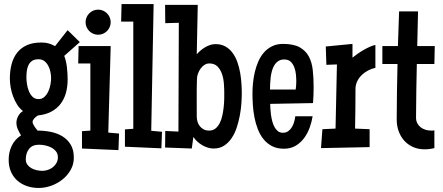

<svg xmlns="http://www.w3.org/2000/svg" viewBox="-20 -723 2172 941"><path d="M371.1 -516.6 294.9 -449.2Q304.7 -423.3 308.1 -392.3Q311.5 -361.3 311.5 -334Q311.5 -297.9 303 -267.3Q294.4 -236.8 276.6 -213.6Q258.8 -190.4 231.2 -175.8Q203.6 -161.1 166 -157.2Q162.1 -154.8 157.5 -151.4Q152.8 -147.9 148.9 -143.8Q145 -139.6 142.3 -134.8Q139.6 -129.9 139.6 -125Q139.6 -120.6 142.6 -114.5Q145.5 -108.4 149.4 -102.5Q153.3 -96.7 157.5 -91.3Q161.6 -85.9 164.1 -83Q196.8 -83 228.8 -76.7Q260.7 -70.3 285.9 -54.9Q311 -39.6 326.4 -14.2Q341.8 11.2 341.8 49.8Q341.8 82.5 326.4 109.6Q311 136.7 286.4 156.5Q261.7 176.3 231 187.3Q200.2 198.2 169.9 198.2Q138.2 198.2 111.1 188.7Q84 179.2 64.2 161.4Q44.4 143.6 33.4 117.9Q22.5 92.3 22.5 59.6Q22.5 23.4 37.4 -8.1Q52.2 -39.6 83 -59.6Q74.2 -73.7 67.4 -89.4Q60.5 -105 60.5 -121.1Q60.5 -138.2 69.3 -154.3Q78.1 -170.4 92.8 -178.7Q76.2 -190.9 64.2 -210Q52.2 -229 44.2 -250.7Q36.1 -272.5 32.2 -295.2Q28.3 -317.9 28.3 -337.9Q28.3 -377 37.1 -409.4Q45.9 -441.9 64.5 -465.3Q83 -488.8 112.1 -501.7Q141.1 -514.6 181.6 -514.6Q192.4 -514.6 200.9 -513.7Q209.5 -512.7 217.3 -510.5Q225.1 -508.3 232.9 -505.1Q240.7 -502 250 -497.1L311.5 -575.2ZM230.5 -339.8Q230.5 -353.5 227.3 -369.9Q224.1 -386.2 216.8 -400.1Q209.5 -414.1 197.8 -423.3Q186 -432.6 168.9 -432.6Q148.9 -432.6 137.2 -424.6Q125.5 -416.5 119.4 -403.6Q113.3 -390.6 111.3 -374.5Q109.4 -358.4 109.4 -342.8Q109.4 -329.6 112.1 -311.5Q114.7 -293.5 121.3 -276.9Q127.9 -260.3 139.4 -248.8Q150.9 -237.3 168.9 -237.3Q186 -237.3 197.8 -248.3Q209.5 -259.3 216.8 -275.1Q224.1 -291 227.3 -308.6Q230.5 -326.2 230.5 -339.8ZM263.7 47.9Q263.7 30.8 254.4 19Q245.1 7.3 231.2 0Q217.3 -7.3 200.9 -10.5Q184.6 -13.7 170.9 -13.7Q138.7 -13.7 122.6 6.6Q106.4 26.9 106.4 57.6Q106.4 73.2 114.3 84Q122.1 94.7 133.8 101.3Q145.5 107.9 159.9 111.1Q174.3 114.3 187.5 114.3Q201.2 114.3 214.8 109.6Q228.5 105 239.5 96.2Q250.5 87.4 257.1 75.2Q263.7 63 263.7 47.9Z M522.5 -614.3Q522.5 -601.6 517.6 -590.3Q512.7 -579.1 504.4 -570.8Q496.1 -562.5 484.9 -557.6Q473.6 -552.7 460.9 -552.7Q448.2 -552.7 437 -557.6Q425.8 -562.5 417.5 -570.8Q409.2 -579.1 404.3 -590.3Q399.4 -601.6 399.4 -614.3Q399.4 -627 404.3 -638.2Q409.2 -649.4 417.5 -657.7Q425.8 -666 437 -670.9Q448.2 -675.8 460.9 -675.8Q473.6 -675.8 484.9 -670.9Q496.1 -666 504.4 -657.7Q512.7 -649.4 517.6 -638.2Q522.5 -627 522.5 -614.3ZM563.5 -68.4 560.5 12.7 381.8 4.9V-80.1L422.9 -83V-412.1H363.3L365.2 -497.1H522.5L510.7 -73.2Z M773.9 -77.1 771 3.9 592.3 -3.9V-88.9L633.3 -91.8V-617.2H573.7L575.7 -703.1H732.9L721.2 -82Z M1165 -267.6Q1165 -245.6 1163.1 -216.8Q1161.1 -188 1155.5 -157.7Q1149.9 -127.4 1140.4 -98.4Q1130.9 -69.3 1115.5 -46.4Q1100.1 -23.4 1078.6 -9.3Q1057.1 4.9 1027.3 4.9Q1012.7 4.9 998.3 0.5Q983.9 -3.9 970.7 -11.7Q957.5 -19.5 946.5 -29.8Q935.5 -40 927.7 -51.8L919.9 4.9L789.1 0L790 -81.1L854.5 -78.1L856.4 -611.3L790 -609.4L789.1 -699.2H949.2L944.3 -457Q952.1 -466.3 962.9 -475.3Q973.6 -484.4 985.6 -491.5Q997.6 -498.5 1010.5 -502.7Q1023.4 -506.8 1036.1 -506.8Q1064.5 -506.8 1085.2 -494.9Q1106 -482.9 1120.4 -463.1Q1134.8 -443.4 1143.6 -418.2Q1152.3 -393.1 1157 -366.5Q1161.6 -339.8 1163.3 -314Q1165 -288.1 1165 -267.6ZM1079.1 -268.6Q1079.1 -287.1 1077.4 -312Q1075.7 -336.9 1068.4 -359.1Q1061 -381.3 1046.4 -396.7Q1031.7 -412.1 1005.9 -412.1Q992.7 -412.1 981.4 -404.5Q970.2 -397 962.2 -385.5Q954.1 -374 949.7 -360.6Q945.3 -347.2 945.3 -335.9Q943.8 -290 944.1 -244.4Q944.3 -198.7 944.3 -152.3Q944.3 -138.2 948.2 -125.7Q952.1 -113.3 960 -103.8Q967.8 -94.2 979 -88.6Q990.2 -83 1004.9 -83Q1023.4 -83 1036.1 -93.3Q1048.8 -103.5 1057.1 -120.1Q1065.4 -136.7 1069.8 -157.5Q1074.2 -178.2 1076.4 -198.7Q1078.6 -219.2 1078.9 -237.8Q1079.1 -256.3 1079.1 -268.6Z M1517.1 -295.9Q1517.1 -255.9 1514.2 -217.8L1304.2 -213.9Q1304.2 -203.6 1305.2 -189.2Q1306.2 -174.8 1308.3 -158.9Q1310.5 -143.1 1314.7 -127.7Q1318.8 -112.3 1325.7 -99.9Q1332.5 -87.4 1342.5 -79.8Q1352.5 -72.3 1366.7 -72.3Q1381.8 -72.3 1392.8 -80.3Q1403.8 -88.4 1410.9 -100.3Q1418 -112.3 1421.9 -126.5Q1425.8 -140.6 1427.2 -153.3H1512.2Q1507.8 -125.5 1497.6 -97.2Q1487.3 -68.8 1470.2 -45.9Q1453.1 -22.9 1428.7 -8.5Q1404.3 5.9 1371.6 5.9Q1337.4 5.9 1312.7 -7.1Q1288.1 -20 1271 -41.5Q1253.9 -63 1243.2 -91.1Q1232.4 -119.1 1226.8 -149.2Q1221.2 -179.2 1219.2 -209.5Q1217.3 -239.7 1217.3 -265.6Q1217.3 -289.1 1220 -316.4Q1222.7 -343.8 1229 -370.6Q1235.4 -397.5 1246.3 -422.4Q1257.3 -447.3 1273.9 -466.1Q1290.5 -484.9 1313.5 -496.3Q1336.4 -507.8 1366.7 -507.8Q1418.5 -507.8 1448.2 -491.5Q1478 -475.1 1493.4 -446.5Q1508.8 -418 1512.9 -379.2Q1517.1 -340.3 1517.1 -295.9ZM1432.1 -324.2Q1432.1 -338.9 1430.4 -357.4Q1428.7 -376 1422.6 -392.6Q1416.5 -409.2 1404.8 -420.4Q1393.1 -431.6 1373.5 -431.6Q1356.4 -431.6 1344.7 -424.1Q1333 -416.5 1325.2 -404.3Q1317.4 -392.1 1313 -376.2Q1308.6 -360.4 1306.6 -344Q1304.7 -327.6 1304 -312Q1303.2 -296.4 1303.2 -284.2H1429.2Q1432.1 -304.7 1432.1 -324.2Z M1819.8 -390.6Q1801.3 -386.7 1783.7 -377.4Q1766.1 -368.2 1752.4 -354.7Q1738.8 -341.3 1730.5 -324Q1722.2 -306.6 1722.2 -286.1Q1722.2 -237.3 1721.7 -189.5Q1721.2 -141.6 1720.2 -92.8L1791.5 -89.8V-2L1553.2 2.9L1560.1 -89.8L1624.5 -92.8L1631.3 -407.2L1579.6 -405.3L1576.7 -495.1L1707.5 -507.8V-440.4Q1717.8 -448.7 1731.4 -458.5Q1745.1 -468.3 1760.3 -477.1Q1775.4 -485.8 1790.8 -492.9Q1806.2 -500 1819.8 -502.9Z M2110.8 -497.1 2108.9 -409.2H2022.9Q2021.5 -343.8 2020.3 -278.3Q2019 -212.9 2019 -146.5Q2019 -130.9 2025.1 -119.1Q2031.2 -107.4 2041.5 -99.4Q2051.8 -91.3 2064.9 -87.2Q2078.1 -83 2092.3 -83Q2096.7 -83 2100.6 -83Q2104.5 -83 2108.9 -84V2.9Q2085.4 8.8 2061 8.8Q2029.3 8.8 2003.9 -2.7Q1978.5 -14.2 1960.9 -33.9Q1943.4 -53.7 1933.8 -80.1Q1924.3 -106.4 1924.3 -136.7Q1924.3 -205.1 1925.5 -272.9Q1926.8 -340.8 1928.2 -409.2H1854V-497.1H1930.2L1936 -667H2028.8L2024.9 -497.1Z"/></svg>

Font: Maiden Orange
Style: Regular
Weight: 400
Designer: Astigmatic (AOETI)
Foundry: Astigmatic (AOETI)
Version: Version 1.000